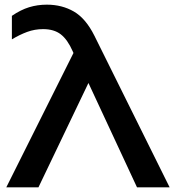

<svg xmlns="http://www.w3.org/2000/svg" viewBox="-20 -804 755 824"><path d="M7 0 309 -604 396 -524 145 0ZM181 -784Q246 -784 297 -754.5Q348 -725 385 -651L708 0H568L339 -492L322 -517L292 -584Q270 -634 241 -656.5Q212 -679 165 -679Q129 -679 96.5 -667Q64 -655 31 -635V-736Q69 -762 105 -773Q141 -784 181 -784Z"/></svg>

Font: Unbounded
Style: Regular
Weight: 400
Designer: Luke Prowse, Jean-Baptiste Morizot, Fátima Lázaro, Florian Runge
Foundry: NaN
Version: Version 1.701;gftools[0.9.28.dev5+ged2979d]